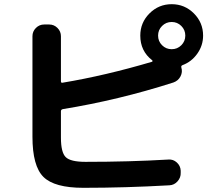

<svg xmlns="http://www.w3.org/2000/svg" viewBox="-20 -860 1040 917"><path d="M754 -644Q773 -625 800 -625Q827 -625 846 -644Q865 -663 865 -690Q865 -717 846 -736Q827 -755 800 -755Q773 -755 754 -736Q735 -717 735 -690Q735 -663 754 -644ZM950 -690Q950 -643 922.5 -604Q895 -565 852 -549Q844 -546 846 -538Q853 -516 842 -495Q831 -474 808 -466Q546 -382 281 -339Q271 -337 271 -329V-203Q271 -132 294 -109.5Q317 -87 388 -87Q598 -87 784 -98Q807 -100 824.5 -84Q842 -68 843 -45V-35Q844 -12 828 6Q812 24 789 25Q579 37 378 37Q240 37 187.5 -15Q135 -67 135 -207V-687Q135 -710 151.5 -726.5Q168 -743 191 -743H215Q238 -743 254.5 -726.5Q271 -710 271 -687V-472Q271 -463 279 -465Q483 -499 706 -565Q708 -566 708.5 -568Q709 -570 707 -572Q650 -616 650 -690Q650 -752 694 -796Q738 -840 800 -840Q862 -840 906 -796Q950 -752 950 -690Z"/></svg>

Font: Rounded Mplus 1c Bold
Style: Bold
Weight: 700
Version: Version 1.059.20150529